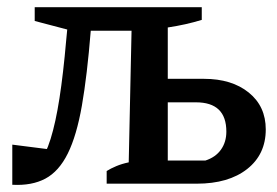

<svg xmlns="http://www.w3.org/2000/svg" viewBox="-20 -508 765 531"><path d="M275 0V-35Q286 -42 301.5 -48.5Q317 -55 336 -59L344 -432L276 -450V-488H538V-453Q515 -446 492.5 -441Q470 -436 444 -432V-64H548Q576 -73 591 -94Q606 -115 606 -144Q606 -225 522 -225H396V-290H544Q621 -290 668 -252Q715 -214 715 -150Q715 -81 663.5 -40.5Q612 0 524 0ZM14 3V-108L132 -93L86 -53Q106 -79 120 -124Q134 -169 144.5 -236.5Q155 -304 163 -396L171 -479L213 -414L76 -450V-488H393V-423H231Q221 -299 206.5 -216Q192 -133 167.5 -83.5Q143 -34 105.5 -14Q68 6 14 3Z"/></svg>

Font: Piazzolla 24pt SemiBold
Style: Regular
Weight: 600
Designer: Juan Pablo del Peral
Foundry: Huerta Tipografica
Version: Version 2.005